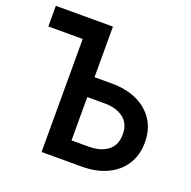

<svg xmlns="http://www.w3.org/2000/svg" viewBox="-125 -822 938 945"><g transform="rotate(20 344.5 -350.0)"><path d="M190 -592H10V-700H309V-435H400Q476 -435 532.5 -408.5Q589 -382 620.5 -333.5Q652 -285 652 -218Q652 -151 620.5 -102Q589 -53 532.5 -26.5Q476 0 400 0H190ZM400 -331H309V-104H400Q461 -104 498.5 -132.5Q536 -161 536 -218Q536 -274 498.5 -302.5Q461 -331 400 -331Z"/></g></svg>

Font: Jost* Medium
Style: Regular
Weight: 500
Version: Version 3.7